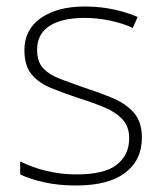

<svg xmlns="http://www.w3.org/2000/svg" viewBox="-20 -560 502 590"><path d="M416 -137Q416 -68 364.5 -29Q313 10 214 10Q159 10 115 0Q71 -10 42 -24V-64Q80 -45 124 -34.5Q168 -24 215 -24Q301 -24 339 -54Q377 -84 377 -135Q377 -170 357.5 -192Q338 -214 303 -229Q268 -244 223 -258Q175 -274 137 -289.5Q99 -305 77 -331.5Q55 -358 55 -406Q55 -469 105.5 -504.5Q156 -540 241 -540Q288 -540 329 -531Q370 -522 403 -508L388 -474Q359 -488 319 -496.5Q279 -505 240 -505Q171 -505 132.5 -480.5Q94 -456 94 -407Q94 -370 113 -350Q132 -330 165 -317.5Q198 -305 241 -290Q287 -275 326.5 -258.5Q366 -242 391 -214Q416 -186 416 -137Z"/></svg>

Font: Noto Sans Gujarati UI ExtraLight
Style: Regular
Weight: 200
Designer: Jelle Bosma - Monotype Design Team, Universal Thirst
Foundry: Monotype Imaging Inc.
Version: Version 2.106; ttfautohint (v1.8.4.7-5d5b)